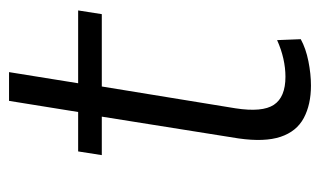

<svg xmlns="http://www.w3.org/2000/svg" viewBox="-158 -524 691 414"><g transform="rotate(-90 187.0 -317.5)"><path d="M209 8Q168 8 139 -7.5Q110 -23 98.5 -57.5Q87 -92 95 -148L142 -443H59L67 -494H152L176 -643H238L214 -494H371L363 -443H207L160 -155Q151 -97 167.5 -72Q184 -47 228 -47Q247 -47 267 -51.5Q287 -56 307 -65L309 -14Q289 -3 261.5 2.5Q234 8 209 8Z"/></g></svg>

Font: Nunito Sans 7pt Condensed Light
Style: Italic
Weight: 300
Width: 3
Italic angle: -9°
Designer: Vernon Adams
Foundry: Vernon Adams
Version: Version 3.101;gftools[0.9.27]